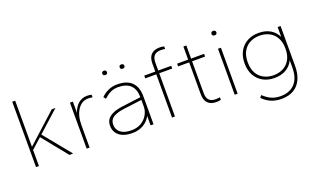

<svg xmlns="http://www.w3.org/2000/svg" viewBox="-87 -1163 3039 1845"><g transform="rotate(-20 1432.0 -241.0)"><path d="M96 0V-668H126V-196L428 -470H466L251 -276L476 0H438L230 -257L126 -164V0Z M614 0V-470H644V-356Q664 -413 701 -444.5Q738 -476 789 -476Q803 -476 815.5 -474.5Q828 -473 836 -470V-444Q824 -446 812.5 -447Q801 -448 789 -448Q727 -448 685.5 -388.5Q644 -329 644 -227V0Z M1080 10Q1022 10 982 -7Q942 -24 921 -55.5Q900 -87 900 -128Q900 -170 921 -197Q942 -224 982.5 -240.5Q1023 -257 1080 -264L1268 -288Q1267 -370 1224.5 -411Q1182 -452 1099 -452Q1056 -452 1023 -436.5Q990 -421 952 -387L934 -410Q963 -440 1005 -460Q1047 -480 1099 -480Q1199 -480 1248.5 -430Q1298 -380 1298 -286V0H1268V-96Q1239 -43 1190.5 -16.5Q1142 10 1080 10ZM1080 -18Q1140 -18 1182 -44Q1224 -70 1246 -110Q1268 -150 1268 -192V-260L1080 -236Q1009 -227 970.5 -202.5Q932 -178 932 -128Q932 -78 970 -48Q1008 -18 1080 -18ZM1203 -603Q1192 -603 1185.5 -608.5Q1179 -614 1179 -625Q1179 -636 1185.5 -641.5Q1192 -647 1203 -647Q1214 -647 1220.5 -641.5Q1227 -636 1227 -625Q1227 -614 1220.5 -608.5Q1214 -603 1203 -603ZM1025 -603Q1014 -603 1007.5 -608.5Q1001 -614 1001 -625Q1001 -636 1007.5 -641.5Q1014 -647 1025 -647Q1036 -647 1042.5 -641.5Q1049 -636 1049 -625Q1049 -614 1042.5 -608.5Q1036 -603 1025 -603Z M1487 0V-442H1374V-470H1487V-551Q1487 -614 1517.5 -644Q1548 -674 1604 -674Q1616 -674 1629 -672.5Q1642 -671 1650 -668V-642Q1642 -644 1629 -645Q1616 -646 1604 -646Q1562 -646 1539.5 -623Q1517 -600 1517 -551V-470H1650V-442H1517V0Z M1940 6Q1884 6 1853.5 -24Q1823 -54 1823 -117V-442H1710V-470H1823V-604H1853V-470H1986V-442H1853V-117Q1853 -68 1875.5 -45Q1898 -22 1940 -22Q1952 -22 1965 -23Q1978 -24 1986 -26V0Q1978 3 1965 4.5Q1952 6 1940 6Z M2128 0V-470H2158V0ZM2143 -602Q2132 -602 2125 -608Q2118 -614 2118 -625Q2118 -636 2125 -642Q2132 -648 2143 -648Q2154 -648 2161 -642Q2168 -636 2168 -625Q2168 -614 2161 -608Q2154 -602 2143 -602Z M2538 192Q2485 192 2437.5 173.5Q2390 155 2348 112L2366 90Q2411 132 2452 148Q2493 164 2538 164Q2633 164 2685.5 107.5Q2738 51 2738 -56V-131Q2714 -79 2664.5 -49.5Q2615 -20 2545 -20Q2479 -20 2428.5 -47.5Q2378 -75 2349 -126.5Q2320 -178 2320 -250Q2320 -322 2349 -373.5Q2378 -425 2428.5 -452.5Q2479 -480 2545 -480Q2615 -480 2664.5 -450.5Q2714 -421 2738 -369V-470H2768V-62Q2768 18 2741.5 75Q2715 132 2664 162Q2613 192 2538 192ZM2545 -48Q2599 -48 2642.5 -70Q2686 -92 2712 -137Q2738 -182 2738 -250Q2738 -318 2712 -363Q2686 -408 2642.5 -430Q2599 -452 2545 -452Q2492 -452 2448 -430Q2404 -408 2378 -363Q2352 -318 2352 -250Q2352 -182 2378 -137Q2404 -92 2448 -70Q2492 -48 2545 -48Z"/></g></svg>

Font: Gantari Thin
Style: Regular
Weight: 250
Designer: Anugrah Pasau
Foundry: Lafontype
Version: Version 1.000